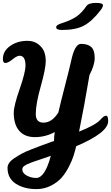

<svg xmlns="http://www.w3.org/2000/svg" viewBox="-20 -1032 767 1326"><path d="M539 -729Q587 -729 610.5 -707Q634 -685 634 -632Q634 -582 598 -514Q561 -294 526 -123Q641 -169 672 -204Q697 -233 713 -233Q727 -233 727 -195Q727 -116 506 -22Q498 12 488 44Q478 76 455.5 120Q433 164 404.5 196Q376 228 330.5 251Q285 274 231 274Q147 274 89.5 237Q32 200 32 127Q32 110 43.5 93Q55 76 81 59Q107 42 130.5 29Q154 16 198 -1Q242 -18 268.5 -28Q295 -38 346 -56L353 -58Q353 -87 358 -120Q294 -85 221 -85Q150 -85 112.5 -129Q75 -173 75 -252Q75 -301 115.5 -416.5Q156 -532 156 -580Q156 -647 115 -647Q97 -647 66.5 -622Q36 -597 16 -597Q0 -597 0 -625Q0 -679 50 -714.5Q100 -750 170 -750Q216 -750 246.5 -725Q277 -700 286.5 -671Q296 -642 296 -611Q296 -558 261.5 -436Q227 -314 227 -245Q227 -185 280 -185Q339 -185 383 -255Q397 -317 430 -444.5Q463 -572 471 -610Q496 -729 539 -729ZM675 -962Q617 -886 560.5 -855.5Q504 -825 408 -825Q368 -825 368 -844Q368 -849 371 -853Q374 -857 380 -860.5Q386 -864 390 -865.5Q394 -867 401 -870L408 -872Q472 -893 508.5 -918Q545 -943 576 -989Q591 -1012 643 -1012Q691 -1012 691 -996Q691 -983 675 -962ZM230 197Q290 197 331 44Q306 53 276.5 63Q247 73 230.5 78.5Q214 84 195 91Q176 98 167 102.5Q158 107 149 113Q140 119 137 125Q134 131 134 139Q134 163 164 180Q194 197 230 197Z"/></svg>

Font: LeckerliOne
Style: Regular
Weight: 400
Designer: Gesine Todt
Foundry: Gesine Todt
Version: Version 1.000